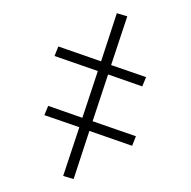

<svg xmlns="http://www.w3.org/2000/svg" viewBox="-71 -537 743 748"><g transform="rotate(-10 300.0 -162.5)"><path d="M161 141 123 122 218 -54 92 -124 113 -157 236 -88 327 -257 171 -344 192 -378 346 -292 439 -466 477 -447 382 -271 508 -201 487 -168 364 -237 273 -68 429 19 408 53 254 -33Z"/></g></svg>

Font: Iosevka Curly Slab XLtEx
Style: Regular
Weight: 200
Width: 7
Monospace: yes
Designer: Belleve Invis
Foundry: Belleve Invis
Version: Version 11.1.0; ttfautohint (v1.8.3)